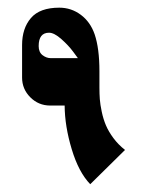

<svg xmlns="http://www.w3.org/2000/svg" viewBox="-20 -473 378 493"><path d="M79.3 -354.7Q79.3 -389 106 -389Q119 -389 137.5 -372.7Q156 -356.3 168 -340L180 -323.7H110.3Q99.3 -323.7 89.3 -331.3Q79.3 -339 79.3 -354.7ZM211.7 0 301 -88Q284 -101.3 271.3 -118.3Q258.7 -135.3 252 -151.2Q245.3 -167 241.3 -185.8Q237.3 -204.7 236.3 -218.3Q235.3 -232 235.3 -247.7V-290.3Q235.3 -348.7 223 -385Q212 -416.7 187.5 -435Q163 -453.3 132.3 -453.3Q82.3 -453.3 59.5 -426.8Q36.7 -400.3 36.7 -357.3V-274Q36.7 -244.3 57.8 -223.2Q79 -202 108.7 -202H146Q146.3 -149 164.2 -89.8Q182 -30.7 211.7 0Z"/></svg>

Font: Jomhuria
Style: Regular
Weight: 400
Designer: Arabic design by Kourosh Beigpour, Latin design by Eben Sorkin, engineering by Lasse Fister and Khaled Hosney
Version: Version 1.0000